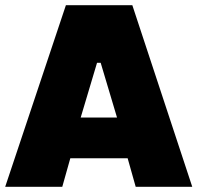

<svg xmlns="http://www.w3.org/2000/svg" viewBox="-31 -720 761 740"><path d="M-11 0H209L240 -110H461L492 0H710L479 -700H223ZM280 -267 343 -478H357L420 -267Z"/></svg>

Font: Fixel Display Black
Style: Regular
Weight: 900
Designer: AlfaBravo + MacPaw
Foundry: Kyrylo Tkachov, Marchela Mozhyna, Serhii Makarenko, Maria Weinstein, Zakhar Kryvoshyya
Version: Version 1.211